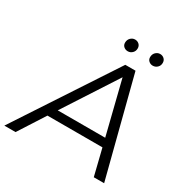

<svg xmlns="http://www.w3.org/2000/svg" viewBox="-242 -1027 1152 1188"><g transform="rotate(30 333.5 -433.0)"><path d="M-50 0 410 -700H483L663 0H589L543 -187H150L30 0ZM189 -247H528L434 -625ZM559 -780Q543 -780 531 -790.5Q519 -801 519 -818Q519 -839 532.5 -852.5Q546 -866 564 -866Q581 -866 593 -855Q605 -844 605 -826Q605 -806 591.5 -793Q578 -780 559 -780ZM381 -780Q364 -780 352 -790.5Q340 -801 340 -818Q340 -839 353.5 -852.5Q367 -866 385 -866Q402 -866 414 -855Q426 -844 426 -826Q426 -806 412.5 -793Q399 -780 381 -780Z"/></g></svg>

Font: Montserrat
Style: Italic
Weight: 400
Italic angle: -11.3°
Designer: Julieta Ulanovsky
Foundry: Julieta Ulanovsky
Version: Version 9.000; ttfautohint (v1.8.4.7-5d5b)